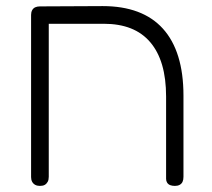

<svg xmlns="http://www.w3.org/2000/svg" viewBox="-20 -600 697 630"><path d="M111 10Q102 10 95.5 6.5Q89 3 85.5 -3.5Q82 -10 82 -19V-551Q82 -560 85.5 -566.5Q89 -573 95.5 -576Q102 -579 111 -579L317 -580Q382 -580 431.5 -561.5Q481 -543 514.5 -506Q548 -469 565 -414Q582 -359 582 -286V-20Q582 -10 579 -3.5Q576 3 569.5 6.5Q563 10 554 10Q545 10 538.5 7.5Q532 5 528.5 -0.5Q525 -6 525 -13V-283Q525 -342 512 -386.5Q499 -431 473 -461.5Q447 -492 409 -507Q371 -522 320 -522H140V-20Q140 -10 136.5 -3.5Q133 3 127 6.5Q121 10 111 10Z"/></svg>

Font: Fredoka Light
Style: Regular
Weight: 300
Designer: Ben Nathan
Foundry: Milena B. Brandão, Ben Nathan
Version: Version 2.001